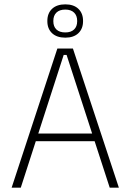

<svg xmlns="http://www.w3.org/2000/svg" viewBox="-20 -862 600 882"><path d="M33.5 0 243.5 -639H315L526 0H484L286 -609.5H272.5L75.5 0ZM133 -213.5V-248.5H426V-213.5ZM197.5 -764.5V-766Q197.5 -801 219.2 -821.5Q241 -842 280 -842Q318.5 -842 340 -821.5Q361.5 -801 361.5 -766V-764.5Q361.5 -730 340 -709.5Q318.5 -689 280 -689Q241 -689 219.2 -709.5Q197.5 -730 197.5 -764.5ZM225 -764.5Q225 -740 239.2 -726.5Q253.5 -713 280 -713Q306 -713 320.2 -726.5Q334.5 -740 334.5 -764.5V-766Q334.5 -790.5 320.2 -804.2Q306 -818 280 -818Q253.5 -818 239.2 -804.2Q225 -790.5 225 -766Z"/></svg>

Font: Anek Odia ExtraLight
Style: Regular
Weight: 250
Designer: Yesha Goshar & Mahesh Sahu (Odia), Yesha Goshar (Latin)
Foundry: Ek Type
Version: Version 1.003